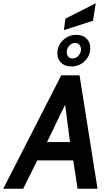

<svg xmlns="http://www.w3.org/2000/svg" viewBox="-61 -1165 676 1185"><path d="M317 -700H430L541 0H418L391 -175H169L82 0H-41ZM371 -288 341 -519 229 -288ZM293 -835Q293 -883 327.5 -916.5Q362 -950 410 -950Q451 -950 473.5 -927Q496 -904 496 -869Q496 -821 462 -788Q428 -755 380 -755Q339 -755 316 -777.5Q293 -800 293 -835ZM439 -861Q438 -878 428.5 -889Q419 -900 403 -900Q382 -900 366.5 -883Q351 -866 351 -843Q351 -825 361 -814.5Q371 -804 386 -804Q408 -804 423.5 -821.5Q439 -839 439 -861ZM343 -1050 530 -1145 513 -1037 333 -979Z"/></svg>

Font: Cabin SemiBold
Style: Italic
Weight: 600
Italic angle: -7°
Designer: Pablo Impallari
Foundry: Pablo Impallari. http://www.impallari.com Igino Marini. http://www.ikern.com
Version: Version 2.200